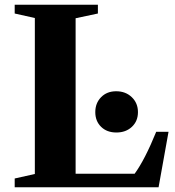

<svg xmlns="http://www.w3.org/2000/svg" viewBox="-20 -790 739 810"><path d="M393 -733 299 -713V-57H548Q591 -116 639 -234H691L649 0H42V-37L127 -56V-714L42 -733V-770H393ZM470 -405Q510 -405 536 -380Q562 -355 562 -317Q562 -279 536.5 -255Q511 -231 471 -231Q431 -231 406.5 -255Q382 -279 382 -317Q382 -355 406.5 -380Q431 -405 470 -405Z"/></svg>

Font: Libre Caslon Text
Style: Bold
Weight: 700
Designer: Pablo Impallari, Rodrigo Fuenzalida
Foundry: Pablo Impallari, Rodrigo Fuenzalida
Version: Version 1.002